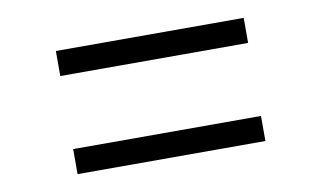

<svg xmlns="http://www.w3.org/2000/svg" viewBox="-44 -478 757 453"><g transform="rotate(-10 335.0 -251.5)"><path d="M110 -399H560V-339H110ZM110 -164H560V-104H110Z"/></g></svg>

Font: Evergrow Sans
Style: Light
Weight: 300
Foundry: 10Web
Version: Version 1.000